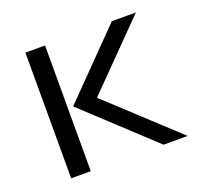

<svg xmlns="http://www.w3.org/2000/svg" viewBox="-91 -585 729 689"><g transform="rotate(-20 273.0 -240.0)"><path d="M70 -480H145V0H70ZM165 -240 400 -480H492L256 -240L515 0H423Z"/></g></svg>

Font: Prompt Light
Style: Regular
Weight: 300
Designer: Katatrad Team
Foundry: CadsonDemak
Version: Version 1.001